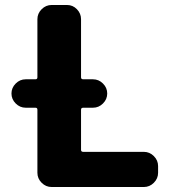

<svg xmlns="http://www.w3.org/2000/svg" viewBox="-20 -750 705 770"><path d="M83 -318Q60 -318 43 -335Q26 -352 26 -375Q26 -398 43 -415Q60 -432 83 -432H122Q130 -432 130 -440V-673Q130 -696 147 -713Q164 -730 187 -730H249Q272 -730 288.5 -713Q305 -696 305 -673V-440Q305 -432 314 -432H353Q376 -432 393 -415Q410 -398 410 -375Q410 -352 393 -335Q376 -318 353 -318H314Q305 -318 305 -310V-149Q305 -141 314 -141H557Q580 -141 597 -124Q614 -107 614 -84V-57Q614 -34 597 -17Q580 0 557 0H187Q164 0 147 -17Q130 -34 130 -57V-310Q130 -318 122 -318Z"/></svg>

Font: Rounded Mplus 1c ExtraBold
Style: Regular
Weight: 800
Version: Version 1.059.20150529